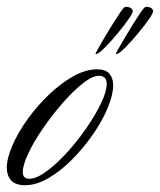

<svg xmlns="http://www.w3.org/2000/svg" viewBox="-35 -540 471 565"><path d="M311 -382Q307 -380 306 -382Q306 -383 313.5 -396.5Q321 -410 332.5 -429.5Q344 -449 356.5 -469Q369 -489 378.5 -503Q388 -517 392 -519Q397 -521 405 -518.5Q413 -516 415 -510Q418 -505 405 -486Q392 -467 373 -444Q354 -421 336.5 -403Q319 -385 311 -382ZM251 -382Q247 -380 246 -382Q246 -383 253.5 -396.5Q261 -410 272.5 -429.5Q284 -449 296.5 -469Q309 -489 318.5 -503Q328 -517 332 -519Q337 -521 345 -518.5Q353 -516 355 -510Q358 -505 345 -486Q332 -467 313 -444Q294 -421 276.5 -403Q259 -385 251 -382ZM39 5Q10 5 -2.5 -9.5Q-15 -24 -15 -46Q-15 -74 1.5 -112Q18 -150 46 -189Q74 -228 109 -261.5Q144 -295 180.5 -315.5Q217 -336 251 -336Q276 -336 287 -323Q298 -310 298 -289Q298 -261 282 -222.5Q266 -184 238.5 -144.5Q211 -105 177.5 -71Q144 -37 108 -16Q72 5 39 5ZM51 -14Q72 -14 101.5 -35.5Q131 -57 162 -91Q193 -125 219.5 -163.5Q246 -202 262.5 -236.5Q279 -271 279 -293Q279 -317 256 -317Q237 -317 208.5 -294.5Q180 -272 149.5 -237Q119 -202 92 -163Q65 -124 48.5 -89Q32 -54 32 -34Q32 -14 51 -14Z"/></svg>

Font: Luxurious Script
Style: Regular
Weight: 400
Designer: Robert E. Leuschke
Foundry: Robert E. Leuschke
Version: Version 1.010; ttfautohint (v1.8.3)